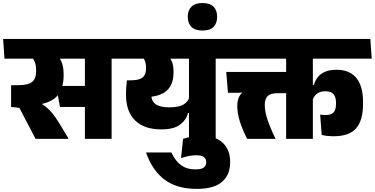

<svg xmlns="http://www.w3.org/2000/svg" viewBox="-45 -894 2413 1236"><path d="M673.5 -559.5H501.5V0H673.5ZM477.5 -516.5H756L747.5 -643.5H469ZM706 -516.5 697.5 -643.5H-25L-16 -516.5ZM317 -341 341 -205.5H539.5V-341ZM394 0V-6L332.5 -107Q313 -139 293.5 -163Q274 -187 251.2 -205.8Q228.5 -224.5 198 -240.5V-311.5L26.5 -345.5V-205.5L79.5 -200L184 0ZM317.5 -544.5H134Q165 -525 176.2 -501.2Q187.5 -477.5 187.5 -442V-435Q187.5 -388 161.8 -366.8Q136 -345.5 68 -345.5H26.5L111.5 -212.5L152.5 -215Q267 -222 315.8 -268.5Q364.5 -315 364.5 -407V-416Q364.5 -458.5 353.8 -489.2Q343 -520 317.5 -544.5Z M1343.5 -559.5H1171.5V0H1343.5ZM1147.5 -516.5H1426L1417.5 -643.5H1139ZM706.5 -643.5 715 -516.5H1376L1367 -643.5ZM1033 -540H855.5Q878.5 -524.5 886.8 -504.8Q895 -485 895 -458.5V-454Q895 -428 886 -411Q877 -394 855.2 -385.5Q833.5 -377 795 -377H772L826 -266L881.5 -267.5Q983.5 -270 1027.8 -309.8Q1072 -349.5 1072 -426V-433Q1072 -469 1062.8 -494.2Q1053.5 -519.5 1033 -540ZM766 -293.5V-285.5Q766 -175.5 825.2 -118.2Q884.5 -61 992 -61Q1073 -61 1113 -90.8Q1153 -120.5 1165.5 -166.5H1182.5L1175.5 -272Q1168 -241.5 1138.2 -222.2Q1108.5 -203 1045.5 -203Q1004.5 -203 979 -212.2Q953.5 -221.5 941.8 -238Q930 -254.5 930 -276V-339L772 -377Q769 -350.5 767.5 -331Q766 -311.5 766 -293.5Z M1058 87.5H895Q935.5 203.5 1014.8 262.8Q1094 322 1222.5 322Q1332 322 1384.2 276.8Q1436.5 231.5 1436.5 152V146.5Q1436.5 72.5 1390.8 27Q1345 -18.5 1252 -18.5Q1216.5 -18.5 1187.8 -13.8Q1159 -9 1133.5 0.5L1120.5 124Q1145 115.5 1169 110.5Q1193 105.5 1218 105.5Q1253.5 105.5 1268 117.2Q1282.5 129 1282.5 148.5V151Q1282.5 173.5 1266 185Q1249.5 196.5 1214.5 196.5Q1157.5 196.5 1120.5 169.2Q1083.5 142 1058 87.5Z M1258.5 -697.5Q1307.5 -697.5 1330 -721Q1352.5 -744.5 1352.5 -784V-788.5Q1352.5 -828.5 1329.2 -851.5Q1306 -874.5 1258.5 -874.5Q1211 -874.5 1187.5 -851Q1164 -827.5 1164 -788.5V-784Q1164 -744.5 1187 -721Q1210 -697.5 1258.5 -697.5Z M1385 -516.5H2348L2339 -643.5H1376.5ZM1754.5 -431H1411.5L1422.5 -296.5H1484.5L1557 -300.5H1754.5ZM1482.5 -213Q1482.5 -165 1499 -112.2Q1515.5 -59.5 1546 0H1729Q1696 -67.5 1677.8 -121Q1659.5 -174.5 1659.5 -219.5Q1659.5 -257.5 1678.2 -275.8Q1697 -294 1739.5 -294H1869V-431H1697.5L1539.5 -314Q1509 -299 1495.8 -274.2Q1482.5 -249.5 1482.5 -213ZM2292 -240Q2292 -307 2272.5 -352.8Q2253 -398.5 2215.2 -421.8Q2177.5 -445 2122 -445Q2080 -445 2050.5 -433.2Q2021 -421.5 2002.8 -399.8Q1984.5 -378 1976 -347.5H1959L1967.5 -249.5Q1975 -275.5 1996 -291Q2017 -306.5 2049 -306.5Q2086 -306.5 2102 -288.2Q2118 -270 2118 -233.5V-225.5Q2118 -187.5 2102.5 -170.5Q2087 -153.5 2052.5 -153.5Q2042 -153.5 2033.2 -154.2Q2024.5 -155 2016 -156.5L2026 -25.5Q2041 -21.5 2060.5 -19.2Q2080 -17 2104.5 -17Q2202 -17 2247 -67.5Q2292 -118 2292 -225ZM1969 -559.5H1797V0H1969ZM1773 -516.5H2051.5L2042.5 -643.5H1764Z"/></svg>

Font: Anek Devanagari ExtraBold
Style: Regular
Weight: 800
Designer: Kailash Malviya (Devanagari) & Yesha Goshar (Latin)
Foundry: Ek Type
Version: Version 1.003